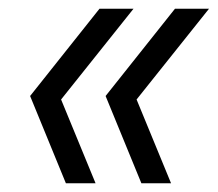

<svg xmlns="http://www.w3.org/2000/svg" viewBox="-20 -490 499 440"><path d="M381 -470H459L293 -262L372 -70H304L222 -270ZM286 -470 120 -262 199 -70H131L49 -270L208 -470Z"/></svg>

Font: MedMera Sans
Style: Italic
Weight: 400
Italic angle: -11°
Designer: Kasper Nordkvist
Foundry: UNCUT.wtf
Version: Version 1.300